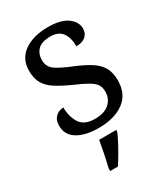

<svg xmlns="http://www.w3.org/2000/svg" viewBox="-189 -634 828 944"><g transform="rotate(-30 225.5 -162.0)"><path d="M210 10Q135 10 90 -17Q45 -44 45 -96Q45 -123 56 -138Q67 -153 81.5 -159Q96 -165 108 -165Q108 -113 131.5 -75.5Q155 -38 216 -38Q269 -38 297.5 -63.5Q326 -89 326 -129Q326 -154 315.5 -170Q305 -186 278.5 -201.5Q252 -217 203 -238Q152 -261 118.5 -282.5Q85 -304 68.5 -332.5Q52 -361 52 -404Q52 -472 103.5 -508.5Q155 -545 240 -545Q312 -545 349 -518Q386 -491 386 -453Q386 -426 367.5 -409.5Q349 -393 314 -393Q314 -443 293 -471Q272 -499 228 -499Q177 -499 155 -476.5Q133 -454 133 -419Q133 -381 161.5 -360.5Q190 -340 257 -313Q310 -291 343 -269Q376 -247 391.5 -218Q407 -189 407 -147Q407 -69 353 -29.5Q299 10 210 10ZM151 208Q159 175 167 136Q175 97 181 61H278V71Q269 92 255 119Q241 146 225 173Q209 200 195 221H151Z"/></g></svg>

Font: Noto Serif Oriya
Style: Regular
Weight: 400
Designer: David Williams
Foundry: Google LLC, David Williams
Version: Version 1.051; ttfautohint (v1.8.4.7-5d5b)